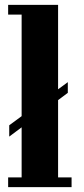

<svg xmlns="http://www.w3.org/2000/svg" viewBox="-20 -770 346 790"><path d="M18 -208V-254.5L259 -432V-388ZM13.5 0V-40H69V-710H13.5V-750H219V-40H274.5V0Z"/></svg>

Font: Imbue Thin 10pt Black
Style: Regular
Weight: 900
Version: Version 1.102